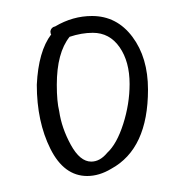

<svg xmlns="http://www.w3.org/2000/svg" viewBox="-20 -800 226 240"><path d="M142 -695Q142 -670 134 -645Q126 -620 114 -609Q105 -598 94 -598Q80 -598 68.5 -619Q57 -640 54 -661Q51 -673 51 -694Q51 -734 67 -754Q82 -759 96 -759Q117 -759 129.5 -741Q142 -723 142 -695ZM95 -780Q71 -780 49 -767Q44 -766 43 -761Q43 -758 44 -757Q28 -736 26 -694Q26 -648 43 -614Q60 -580 89 -580Q104 -580 119 -589Q165 -614 165 -688Q165 -728 145.5 -754Q126 -780 95 -780Z"/></svg>

Font: Neythal
Style: Regular
Weight: 400
Designer: Tharique Azeez
Foundry: Tharique Azeez
Version: Version 0.44